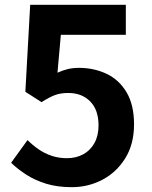

<svg xmlns="http://www.w3.org/2000/svg" viewBox="-20 -761 630 795"><path d="M277 14Q218 14 172 0Q126 -14 90 -37Q54 -60 26 -87L94 -181Q115 -160 139.5 -143Q164 -126 193.5 -116Q223 -106 257 -106Q295 -106 324.5 -122Q354 -138 371 -168.5Q388 -199 388 -242Q388 -306 353.5 -341Q319 -376 263 -376Q231 -376 208 -367.5Q185 -359 152 -338L85 -381L105 -741H501V-617H232L218 -460Q240 -470 261 -475Q282 -480 307 -480Q369 -480 421 -455.5Q473 -431 504 -379Q535 -327 535 -246Q535 -164 498.5 -105.5Q462 -47 403.5 -16.5Q345 14 277 14Z"/></svg>

Font: Noto Sans JP Thin
Style: Bold
Weight: 700
Version: Version 2.004-H2;hotconv 1.0.118;makeotfexe 2.5.65603